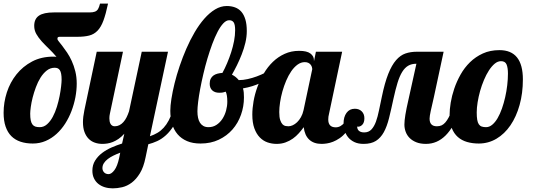

<svg xmlns="http://www.w3.org/2000/svg" viewBox="-33 -784 2941 1054"><path d="M294.9 -582Q289.6 -582 285.9 -580.1Q282.2 -578.1 282.2 -569.8Q282.2 -565.9 290 -556.2Q297.9 -546.4 309.6 -531.2Q321.3 -516.1 335.2 -495.6Q349.1 -475.1 360.8 -449.5Q372.6 -423.8 380.4 -392.6Q388.2 -361.3 388.2 -325.2Q388.2 -288.6 380.9 -250Q373.5 -211.4 359.6 -174.8Q345.7 -138.2 325 -105.7Q304.2 -73.2 277.3 -48.8Q250.5 -24.4 217.8 -10.3Q185.1 3.9 147 3.9Q109.4 3.9 79.6 -6.1Q49.8 -16.1 29.3 -36.6Q8.8 -57.1 -2.2 -89.1Q-13.2 -121.1 -13.2 -165Q-13.2 -221.7 4.6 -276.9Q22.5 -332 57.4 -375.7Q92.3 -419.4 143.1 -446.3Q193.8 -473.1 259.8 -473.1Q265.1 -473.1 269 -472.7Q272.9 -472.2 276.9 -472.2Q256.8 -496.1 235.4 -516.6Q213.9 -537.1 196 -556.9Q178.2 -576.7 166.5 -597.2Q154.8 -617.7 154.8 -642.1Q154.8 -680.2 180.7 -698Q206.5 -715.8 263.2 -715.8H415Q442.4 -715.8 459.7 -715.8Q477.1 -715.8 488 -720Q499 -724.1 505.1 -734.1Q511.2 -744.1 516.1 -764.2H560.1Q547.9 -706.5 534.7 -670.9Q521.5 -635.3 502.4 -615.5Q483.4 -595.7 456.8 -588.9Q430.2 -582 391.1 -582ZM185.1 -85.9Q207.5 -85.9 225.3 -101.8Q243.2 -117.7 256.6 -142.6Q270 -167.5 279.3 -197.8Q288.6 -228 294.2 -256.8Q299.8 -285.6 302.5 -309.8Q305.2 -334 305.2 -346.2Q305.2 -365.7 302.7 -378.7Q300.3 -391.6 295.4 -398.9Q290.5 -406.2 283.4 -409.2Q276.4 -412.1 267.1 -412.1Q243.2 -412.1 223.9 -397Q204.6 -381.8 189.7 -358.2Q174.8 -334.5 164.1 -305.4Q153.3 -276.4 146.2 -248.5Q139.2 -220.7 136 -196.8Q132.8 -172.9 132.8 -160.2Q132.8 -138.2 135.7 -123.8Q138.7 -109.4 145 -100.8Q151.4 -92.3 161.1 -89.1Q170.9 -85.9 185.1 -85.9Z M766.1 80.1Q755.4 133.8 735.1 167Q714.8 200.2 689.9 218.8Q665 237.3 637.9 243.7Q610.8 250 585.9 250Q563 250 542.7 243.9Q522.5 237.8 507.3 225.8Q492.2 213.9 483.2 195.6Q474.1 177.2 474.1 152.8Q474.1 121.6 489 97.7Q503.9 73.7 527.3 55.9Q550.8 38.1 579.8 25.4Q608.9 12.7 637.2 3.9L649.4 -49.8Q633.3 -32.2 617.2 -21.2Q601.1 -10.3 585.9 -4.4Q570.8 1.5 556.6 3.7Q542.5 5.9 529.3 5.9Q506.8 5.9 487.3 -1Q467.8 -7.8 453.4 -22.5Q439 -37.1 430.7 -59.6Q422.4 -82 422.4 -113.8Q422.4 -127.4 424.3 -143.8Q426.3 -160.2 430.2 -179.2L498 -500H642.1L570.3 -160.2Q567.4 -147.5 567.4 -134.8Q567.4 -126 568.8 -118.2Q570.3 -110.4 573.7 -104.2Q577.1 -98.1 582.8 -94.5Q588.4 -90.8 597.2 -90.8Q610.8 -90.8 622.8 -96.9Q634.8 -103 644.5 -114Q654.3 -125 661.9 -140.1Q669.4 -155.3 675.3 -172.9L745.1 -500H889.2L790 -36.1Q813 -43.9 831.5 -54.9Q850.1 -65.9 865.5 -82.8Q880.9 -99.6 893.3 -123Q905.8 -146.5 916 -179.2H958Q942.9 -129.4 922.1 -96.2Q901.4 -63 877.9 -41.7Q854.5 -20.5 829.6 -9.3Q804.7 2 781.2 7.8ZM627 54.2Q607.4 61.5 589.8 70.1Q572.3 78.6 558.8 88.9Q545.4 99.1 537.4 111.6Q529.3 124 529.3 139.2Q529.3 144.5 531.2 150.4Q533.2 156.2 537.4 161.1Q541.5 166 547.9 168.9Q554.2 171.9 563 171.9Q578.6 171.9 595 150.1Q611.3 128.4 621.1 83Z M1470.2 -379.9Q1442.9 -350.6 1398.7 -329.3Q1354.5 -308.1 1300.8 -298.8Q1304.2 -287.6 1305.2 -275.4Q1306.2 -263.2 1306.2 -249Q1306.2 -199.7 1290 -154.1Q1273.9 -108.4 1243.2 -73.2Q1212.4 -38.1 1168.2 -17.1Q1124 3.9 1067.9 3.9Q1024.9 3.9 993.7 -9.5Q962.4 -22.9 941.9 -46.9Q921.4 -70.8 911.6 -103.8Q901.9 -136.7 901.9 -175.8Q901.9 -202.6 908 -241.7Q914.1 -280.8 925.3 -326.4Q936.5 -372.1 953.1 -421.1Q969.7 -470.2 990.2 -517.3Q1010.7 -564.5 1035.6 -606.9Q1060.5 -649.4 1088.6 -681.4Q1116.7 -713.4 1147.7 -732.2Q1178.7 -751 1211.9 -751Q1236.8 -751 1257.3 -743.4Q1277.8 -735.8 1292 -719.5Q1306.2 -703.1 1314 -677Q1321.8 -650.9 1321.8 -613.8Q1321.8 -582 1314 -549.3Q1306.2 -516.6 1293.9 -485.4Q1281.7 -454.1 1267.6 -425.5Q1253.4 -397 1240.2 -374Q1251.5 -368.7 1260.5 -361.3Q1269.5 -354 1277.8 -344.2Q1301.3 -344.2 1326.7 -349.9Q1352.1 -355.5 1376.5 -364.5Q1400.9 -373.5 1422.9 -384.8Q1444.8 -396 1460.9 -407.2ZM1206.1 -280.8Q1197.8 -277.8 1190.9 -276.4Q1184.1 -274.9 1169.9 -274.9Q1146.5 -274.9 1132.3 -287.8Q1118.2 -300.8 1118.2 -324.2Q1118.2 -340.3 1123.5 -351.3Q1128.9 -362.3 1138.2 -369.1Q1147.5 -376 1160.2 -379.4Q1172.9 -382.8 1188 -383.8Q1201.2 -407.7 1213.6 -437Q1226.1 -466.3 1236.1 -497.3Q1246.1 -528.3 1252 -559.3Q1257.8 -590.3 1257.8 -618.2Q1257.8 -648.9 1250 -660.9Q1242.2 -672.9 1225.1 -672.9Q1209 -672.9 1192.9 -655.8Q1176.8 -638.7 1161.6 -609.6Q1146.5 -580.6 1132.3 -542.5Q1118.2 -504.4 1105.7 -462.6Q1093.3 -420.9 1083.3 -377.7Q1073.2 -334.5 1065.9 -295.7Q1058.6 -256.8 1054.7 -224.9Q1050.8 -192.9 1050.8 -172.9Q1050.8 -153.3 1054.2 -137.5Q1057.6 -121.6 1064.9 -110.1Q1072.3 -98.6 1083.7 -92.3Q1095.2 -85.9 1111.8 -85.9Q1136.2 -85.9 1155.5 -98.6Q1174.8 -111.3 1188 -131.6Q1201.2 -151.9 1208 -176.8Q1214.8 -201.7 1214.8 -226.1Q1214.8 -263.2 1206.1 -280.8Z M1933.1 -179.2Q1918.9 -138.7 1902.3 -108.9Q1885.7 -79.1 1867.9 -58.6Q1850.1 -38.1 1831.5 -25.4Q1813 -12.7 1795.4 -5.9Q1777.8 1 1761.7 3.4Q1745.6 5.9 1732.4 5.9Q1689.9 5.9 1664.8 -17.3Q1639.6 -40.5 1634.3 -85.9Q1622.1 -68.8 1607.4 -52.5Q1592.8 -36.1 1574.7 -23.2Q1556.6 -10.3 1534.4 -2.2Q1512.2 5.9 1485.4 5.9Q1459.5 5.9 1435.5 -2.4Q1411.6 -10.7 1393.1 -29.8Q1374.5 -48.8 1363.3 -79.6Q1352.1 -110.4 1352.1 -154.8Q1352.1 -189 1358.9 -228Q1365.7 -267.1 1379.9 -306.2Q1394 -345.2 1415.3 -381.1Q1436.5 -417 1465.1 -444.6Q1493.7 -472.2 1529.8 -488.5Q1565.9 -504.9 1609.4 -504.9Q1651.9 -504.9 1671.1 -490.2Q1690.4 -475.6 1690.4 -454.1V-446.8L1701.2 -500H1845.2L1773.4 -160.2Q1771 -151.9 1770 -143.8Q1769 -135.7 1769 -127.9Q1769 -85 1810.1 -85Q1824.7 -85 1837.2 -92.5Q1849.6 -100.1 1859.9 -112.8Q1870.1 -125.5 1877.9 -142.8Q1885.7 -160.2 1891.1 -179.2ZM1681.2 -404.8Q1681.2 -409.2 1679.2 -415.8Q1677.2 -422.4 1672.6 -428.5Q1668 -434.6 1660.2 -438.7Q1652.3 -442.9 1640.1 -442.9Q1619.1 -442.9 1600.3 -429.2Q1581.5 -415.5 1565.9 -392.8Q1550.3 -370.1 1538.1 -341.3Q1525.9 -312.5 1517.3 -282Q1508.8 -251.5 1504.4 -221.9Q1500 -192.4 1500 -168.9Q1500 -140.1 1505.4 -124.5Q1510.7 -108.9 1518.3 -101.3Q1525.9 -93.8 1534.7 -92.3Q1543.5 -90.8 1550.3 -90.8Q1561.5 -90.8 1574 -96.4Q1586.4 -102.1 1597.9 -113Q1609.4 -124 1618.9 -140.6Q1628.4 -157.2 1633.3 -179.2Z M2491.2 -179.2Q2428.2 5.9 2305.2 5.9Q2274.9 5.9 2252.7 -2.9Q2230.5 -11.7 2215.8 -26.4Q2201.2 -41 2194.1 -60.3Q2187 -79.6 2187 -100.1Q2187 -121.1 2192.4 -154.3Q2197.8 -187.5 2209 -235.8L2252.9 -434.1Q2226.6 -434.1 2208 -423.3Q2189.5 -412.6 2175 -389.4Q2160.6 -366.2 2149.4 -329.8Q2138.2 -293.5 2127 -242.2Q2114.3 -182.6 2102.8 -136.2Q2091.3 -89.8 2074 -58.3Q2056.6 -26.9 2030.5 -10.5Q2004.4 5.9 1962.9 5.9Q1933.6 5.9 1912.8 -3.9Q1892.1 -13.7 1878.9 -29.5Q1865.7 -45.4 1859.4 -65.7Q1853 -85.9 1853 -106.9Q1853 -142.1 1869.4 -164.6Q1885.7 -187 1915 -187Q1938.5 -187 1952.9 -172.6Q1967.3 -158.2 1967.3 -134.8Q1967.3 -110.4 1955.1 -98.4Q1942.9 -86.4 1927.2 -88.9Q1927.7 -83.5 1929.4 -77.9Q1931.2 -72.3 1935.5 -67.6Q1939.9 -63 1947.3 -60.1Q1954.6 -57.1 1966.3 -57.1Q1990.7 -57.1 2005.9 -73.2Q2021 -89.4 2030.8 -116.2Q2040.5 -143.1 2047.6 -178.5Q2054.7 -213.9 2063 -252Q2079.1 -330.1 2098.4 -378.4Q2117.7 -426.8 2141.4 -453.9Q2165 -481 2193.1 -490.5Q2221.2 -500 2254.9 -500H2402.3L2349.1 -252Q2337.9 -203.6 2331.5 -174.6Q2325.2 -145.5 2325.2 -132.8Q2325.2 -90.8 2365.2 -90.8Q2380.4 -90.8 2391.4 -95.9Q2402.3 -101.1 2411.9 -112.1Q2421.4 -123 2430.2 -139.6Q2439 -156.2 2449.2 -179.2Z M2595.2 3.9Q2560.5 3.9 2531 -4.6Q2501.5 -13.2 2480.2 -32Q2459 -50.8 2447 -80.8Q2435.1 -110.8 2435.1 -153.8Q2435.1 -183.1 2441.2 -220.5Q2447.3 -257.8 2460.7 -297.4Q2474.1 -336.9 2495.4 -374.8Q2516.6 -412.6 2547.1 -442.4Q2577.6 -472.2 2617.7 -490.5Q2657.7 -508.8 2709 -508.8Q2837.4 -508.8 2837.4 -348.1Q2837.4 -272 2819.3 -207.5Q2801.3 -143.1 2769 -95.9Q2736.8 -48.8 2692.4 -22.5Q2647.9 3.9 2595.2 3.9ZM2635.3 -85.9Q2653.3 -85.9 2669.4 -99.4Q2685.5 -112.8 2698.7 -135.5Q2711.9 -158.2 2722.4 -188Q2732.9 -217.8 2740.2 -250.2Q2747.6 -282.7 2751.5 -316.2Q2755.4 -349.6 2755.4 -379.9Q2755.4 -412.1 2747.8 -430.2Q2740.2 -448.2 2717.3 -448.2Q2699.2 -448.2 2682.6 -434.3Q2666 -420.4 2651.1 -397.5Q2636.2 -374.5 2623.8 -345Q2611.3 -315.4 2602.5 -284.2Q2593.8 -252.9 2588.9 -222.4Q2584 -191.9 2584 -167Q2584 -142.1 2586.7 -126.5Q2589.4 -110.8 2595.5 -101.8Q2601.6 -92.8 2611.3 -89.4Q2621.1 -85.9 2635.3 -85.9Z"/></svg>

Font: Lobster
Style: Regular
Weight: 400
Designer: Pablo Impallari
Foundry: Pablo Impallari
Version: Version 1.007; ttfautohint (v1.1) -l 8 -r 50 -G 50 -x 14 -D 